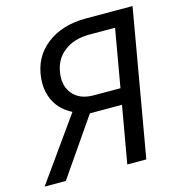

<svg xmlns="http://www.w3.org/2000/svg" viewBox="-118 -805 845 900"><g transform="rotate(-15 305.0 -355.5)"><path d="M389.6 0 438 -276.9H282.2L91.3 0H-11.7L205.1 -304.7Q149.4 -333 124 -381.8Q98.6 -430.7 104 -492.7Q112.8 -594.2 188 -652.8Q263.2 -711.4 378.4 -711.4L605.5 -710.9L481.9 0ZM195.8 -493.2Q188 -432.6 220.5 -394.3Q252.9 -356 314 -354L451.2 -353.5L500 -633.8L376 -634.3Q300.8 -634.3 252.4 -596.7Q204.1 -559.1 195.8 -493.2Z"/></g></svg>

Font: Roboto
Style: Italic
Weight: 400
Italic angle: -12°
Designer: Google
Version: Version 2.134; 2016; ttfautohint (v1.6)